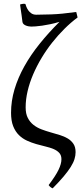

<svg xmlns="http://www.w3.org/2000/svg" viewBox="-20 -776 440 1027"><path d="M395 -682.6Q358.9 -655.8 324.5 -621.6Q290 -587.4 259 -548.1Q228 -508.8 202.1 -465.6Q176.3 -422.4 157.2 -377.9Q138.2 -333.5 127.7 -288.8Q117.2 -244.1 117.2 -201.7Q117.2 -167.5 128.7 -145.3Q140.1 -123 158.9 -108.2Q177.7 -93.3 201.7 -84.2Q225.6 -75.2 250.7 -68.1Q275.9 -61 299.8 -53.7Q323.7 -46.4 342.5 -35.2Q361.3 -23.9 372.8 -6.6Q384.3 10.7 384.3 38.1Q384.3 56.2 378.4 75.2Q372.6 94.2 358.2 117.2Q343.8 140.1 320.3 168Q296.9 195.8 261.7 231.4Q248.5 226.1 240.2 213.9Q276.9 165.5 292.7 133.1Q308.6 100.6 308.6 75.7Q308.6 54.7 297.1 42Q285.6 29.3 266.6 21.2Q247.6 13.2 223.4 7.6Q199.2 2 173.8 -5.4Q148.4 -12.7 124.3 -23.7Q100.1 -34.7 81.1 -53.5Q62 -72.3 50.5 -101.1Q39.1 -129.9 39.1 -172.9Q39.1 -235.8 57.6 -298.1Q76.2 -360.4 110.1 -421.1Q144 -481.9 191.9 -541.5Q239.7 -601.1 298.3 -659.2Q272.5 -651.4 248.8 -646.5Q225.1 -641.6 205.1 -638.7Q185.1 -635.7 169.9 -634.8Q154.8 -633.8 146.5 -633.8Q140.1 -633.8 132.6 -635.3Q125 -636.7 117.9 -639.6Q110.8 -642.6 106 -647.2Q101.1 -651.9 100.1 -658.7Q97.7 -678.7 95.2 -696.8Q92.8 -712.4 90.6 -728Q88.4 -743.7 87.4 -752Q92.3 -753.4 97.2 -754.6Q102.1 -755.9 107.4 -755.9Q110.8 -755.9 115.7 -754.9Q117.2 -750 120.8 -740.2Q124.5 -730.5 131.1 -720.9Q137.7 -711.4 148.2 -704.3Q158.7 -697.3 174.3 -697.3Q199.7 -697.3 253.4 -699Q307.1 -700.7 387.7 -711.9Q388.7 -706.1 391.4 -697.8Q394 -689.5 395 -682.6Z"/></svg>

Font: Noto Serif Devanagari
Style: Regular
Weight: 400
Designer: Monotype Design Team
Foundry: Monotype Imaging Inc.
Version: Version 1.01